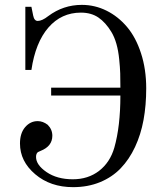

<svg xmlns="http://www.w3.org/2000/svg" viewBox="-20 -750 680 788"><path d="M62 -161.1Q62 -203.6 83.3 -228.3Q104.5 -252.9 134.8 -252.9Q156.2 -252.9 175.8 -237.8Q194.8 -218.8 194.8 -192.9Q194.8 -149.9 147 -130.9Q139.6 -127.9 136.2 -126Q132.8 -124 130.4 -119.1Q127.9 -114.3 127.9 -106Q127.9 -73.2 171.1 -43.7Q214.4 -14.2 278.8 -14.2Q341.8 -14.2 386.7 -48.8Q431.6 -83.5 449.2 -144Q474.1 -231.4 474.1 -357.9H189.9V-390.1H474.1Q474.1 -425.3 473.4 -448.7Q472.7 -472.2 469.2 -506.8Q465.8 -541.5 457.8 -569.8Q449.7 -598.1 437 -619.1Q413.6 -657.7 384 -678Q354.5 -698.2 312 -698.2Q231.9 -698.2 178.7 -637Q125.5 -575.7 108.9 -462.9H84V-722.2H108.9L116.2 -686Q120.6 -664.1 134.8 -664.1Q152.8 -664.1 178.2 -684.1Q239.7 -730 315.9 -730Q369.1 -730 417 -706.3Q464.8 -682.6 501.2 -639.6Q537.6 -596.7 558.8 -531.2Q580.1 -465.8 580.1 -387.2Q580.1 -317.9 569.1 -257.8Q558.1 -197.8 534.2 -146.7Q510.3 -95.7 475.3 -59.3Q440.4 -22.9 390.6 -2.4Q340.8 18.1 279.8 18.1Q187 18.1 124.5 -34.9Q62 -87.9 62 -161.1Z"/></svg>

Font: Flanker Steampunk
Style: Regular
Weight: 400
Designer: Alexey Kryukov, Leonardo Di Lena
Foundry: Alexey Kryukov, Leonardo Di Lena
Version: 1.210